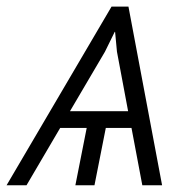

<svg xmlns="http://www.w3.org/2000/svg" viewBox="-48 -548 564 568"><path d="M431.5 0H373L341 -169.5H265L231.5 0H175L208.5 -169.5H130L30.5 0H-28.5L282 -528.5H332ZM331 -219 298 -395 292.5 -453.5 291.5 -454 262.5 -395 159 -219Z"/></svg>

Font: Roberto Sans Light
Style: Italic
Weight: 300
Italic angle: -11°
Designer: Google
Version: Version 1.00;June 11, 2020;FontCreator 12.0.0.2522 64-bit; t